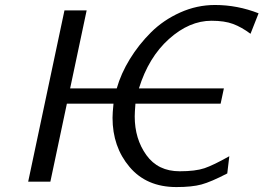

<svg xmlns="http://www.w3.org/2000/svg" viewBox="-20 -736 1068 778"><path d="M94.2 0 241.2 -693.8H331.1L264.2 -377.9H453.1Q470.2 -438 506.1 -496.6Q542 -555.2 592 -605Q642.1 -654.8 710 -685.3Q777.8 -715.8 851.1 -715.8Q941.9 -715.8 1027.8 -682.1L995.1 -599.1Q959 -626 924.6 -638.9Q890.1 -651.9 836.9 -651.9Q747.1 -651.9 664.6 -577.9Q582 -503.9 543 -377.9H887.2L874 -315.9H528.8Q525.9 -279.8 525.9 -264.2Q525.9 -173.3 573 -107.7Q620.1 -42 708 -42Q772 -42 808.6 -54.4Q845.2 -66.9 909.2 -103L900.9 -33.2Q835 1 796.4 11.5Q757.8 22 694.8 22Q573.7 22 504.9 -59.6Q436 -141.1 436 -258.8Q436 -277.8 439.9 -315.9H251L184.1 0Z"/></svg>

Font: CMU Sans Serif
Style: Oblique
Weight: 500
Italic angle: -12°
Version: Version 0.7.0